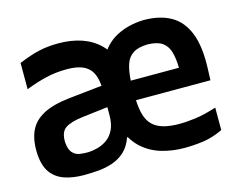

<svg xmlns="http://www.w3.org/2000/svg" viewBox="-93 -787 1170 939"><g transform="rotate(-15 492.5 -317.5)"><path d="M732 10Q674 10 620 -5.5Q566 -21 524.5 -57Q483 -93 458.5 -153.5Q434 -214 434 -304V-332Q434 -445 468.5 -513Q503 -581 563.5 -612.5Q624 -644 701 -646Q783 -646 838.5 -614.5Q894 -583 921 -514Q948 -445 943 -332L941 -277H564Q566 -232 575.5 -200.5Q585 -169 605.5 -149Q626 -129 659.5 -119.5Q693 -110 742 -110Q774 -110 821 -116Q868 -122 929 -142V-28Q876 -3 828 3.5Q780 10 732 10ZM224 11Q169 11 126.5 -3.5Q84 -18 59 -52Q34 -86 30 -146Q26 -214 46.5 -261Q67 -308 117.5 -335Q168 -362 252 -371L440 -391V-283L290 -265Q231 -258 202.5 -239Q174 -220 176 -167Q179 -131 193.5 -114.5Q208 -98 230.5 -94.5Q253 -91 278 -92Q298 -93 322 -99.5Q346 -106 368.5 -121.5Q391 -137 405.5 -166Q420 -195 420 -241L508 -113H475Q459 -68 431 -43Q403 -18 368 -6.5Q333 5 296 8Q259 11 224 11ZM420 -184V-307Q420 -313 420 -318.5Q420 -324 420.5 -329.5Q421 -335 421 -341Q421 -347 421 -353Q421 -398 413 -428.5Q405 -459 387 -477Q369 -495 341.5 -503Q314 -511 275 -511Q220 -511 169.5 -499Q119 -487 66 -466V-599Q123 -623 168.5 -633.5Q214 -644 269 -644Q334 -644 386.5 -626Q439 -608 476.5 -571Q514 -534 534 -478Q554 -422 554 -346V-184ZM564 -376H808Q807 -426 797 -458.5Q787 -491 762 -508Q737 -525 689 -526Q642 -525 615.5 -508Q589 -491 578 -458Q567 -425 564 -376Z"/></g></svg>

Font: Matangi Black
Style: Regular
Weight: 900
Designer: Prashant Pant
Foundry: The Graphic Ant
Version: Version 3.002